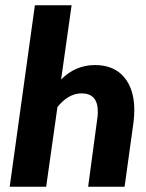

<svg xmlns="http://www.w3.org/2000/svg" viewBox="-20 -712 556 732"><path d="M492 -293Q492 -270 489 -246L455 0H316L350 -253Q353 -271 353 -286Q353 -356 291 -356Q241 -356 199 -304L156 0H17L113 -692H253L213 -409Q268 -464 342 -464Q414 -464 453 -418Q492 -372 492 -293Z"/></svg>

Font: Fira Sans Extra Condensed SemiBold
Style: Italic
Weight: 600
Width: 3
Italic angle: -8°
Designer: Carrois Corporate & Edenspiekermann AG
Foundry: Carrois Corporate GbR & Edenspiekermann AG
Version: Version 4.203